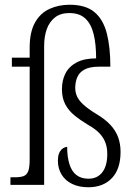

<svg xmlns="http://www.w3.org/2000/svg" viewBox="-20 -779 568 809"><path d="M352 10Q313 10 284 -4Q255 -18 239.5 -43.5Q224 -69 224 -101Q224 -124 230.5 -136.5Q237 -149 246 -154.5Q255 -160 263 -160Q263 -118 272.5 -87.5Q282 -57 302 -41.5Q322 -26 353 -26Q390 -26 411 -53Q432 -80 432 -130Q432 -156 424.5 -177Q417 -198 400 -216.5Q383 -235 351 -253Q318 -273 293.5 -293Q269 -313 255 -339.5Q241 -366 241 -403Q241 -441 256 -470Q271 -499 303 -516Q335 -533 385 -533Q385 -593 374.5 -635.5Q364 -678 339.5 -701Q315 -724 272 -724Q235 -724 211.5 -705.5Q188 -687 177 -656Q166 -625 166 -585V0H24V-32H43Q66 -32 79.5 -37Q93 -42 99 -58Q105 -74 105 -107V-498H30V-536H105V-578Q105 -644 127.5 -684Q150 -724 188.5 -741.5Q227 -759 273 -759Q341 -759 378 -728Q415 -697 430 -638.5Q445 -580 445 -498H397Q358 -498 336 -486Q314 -474 305.5 -453.5Q297 -433 297 -408Q297 -390 304.5 -373Q312 -356 331 -338.5Q350 -321 384 -300Q423 -277 445.5 -252.5Q468 -228 478 -200Q488 -172 488 -139Q488 -67 451.5 -28.5Q415 10 352 10Z"/></svg>

Font: Noto Serif Ethiopic Condensed Light
Style: Regular
Weight: 300
Width: 3
Designer: Monotype Design Team
Foundry: Monotype Imaging Inc.
Version: Version 2.102